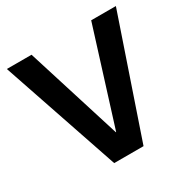

<svg xmlns="http://www.w3.org/2000/svg" viewBox="-163 -884 1027 1037"><g transform="rotate(-30 350.5 -365.0)"><path d="M259 0 11 -730H165L350 -140H352L537 -730H691L442 0Z"/></g></svg>

Font: M PLUS 2 Thin
Style: Bold
Weight: 700
Version: Version 1.001